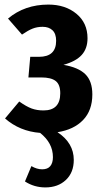

<svg xmlns="http://www.w3.org/2000/svg" viewBox="-20 -566 451 838"><path d="M231 11Q302 58 302 132Q302 187 267.5 219.5Q233 252 178 252Q129 252 89 226L117 159Q141 173 164 173Q188 173 199.5 159Q211 145 211 120Q211 58 155 14Q66 7 2 -49L64 -123Q95 -101 118 -92.5Q141 -84 170 -84Q243 -84 243 -159Q243 -197 223 -212.5Q203 -228 160 -228H104L112 -318H150Q225 -318 225 -388Q225 -419 209 -434Q193 -449 166 -449Q142 -449 122 -441Q102 -433 76 -415L15 -485Q88 -546 191 -546Q265 -546 313.5 -506Q362 -466 362 -399Q362 -354 336.5 -326Q311 -298 257 -283Q322 -272 352.5 -242Q383 -212 383 -154Q383 -84 342.5 -42Q302 0 231 11Z"/></svg>

Font: Fira Sans Compressed SemiBold
Style: Regular
Weight: 600
Width: 1
Designer: bBox Type GmbH & Carrois Corporate GbR & Edenspiekermann AG
Foundry: bBox Type GmbH & Carrois Corporate GbR & Edenspiekermann AG
Version: Version 4.301